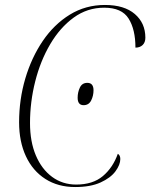

<svg xmlns="http://www.w3.org/2000/svg" viewBox="-20 -744 606 774"><path d="M283 10Q214 10 163 -22.5Q112 -55 84.5 -114Q57 -173 57 -251Q57 -343 82 -427.5Q107 -512 152.5 -579Q198 -646 261.5 -685Q325 -724 403 -724Q481 -724 523.5 -687.5Q566 -651 566 -592Q566 -573 555 -562.5Q544 -552 526 -552Q526 -625 498.5 -669Q471 -713 400 -713Q332 -713 277 -673Q222 -633 182.5 -566Q143 -499 122 -416Q101 -333 101 -248Q101 -173 124.5 -117.5Q148 -62 190 -31Q232 0 287 0Q354 0 394.5 -34Q435 -68 455 -124Q465 -118 465 -103Q465 -80 445.5 -53.5Q426 -27 385.5 -8.5Q345 10 283 10ZM317 -320Q293 -320 293 -350Q293 -372 302 -391Q311 -410 332 -410Q357 -410 357 -380Q357 -358 347.5 -339Q338 -320 317 -320Z"/></svg>

Font: Noto Serif Display SemiCondensed ExtraLight
Style: Italic
Weight: 200
Width: 4
Italic angle: -12°
Designer: Monotype Design Team
Foundry: Monotype Imaging Inc.
Version: Version 2.009